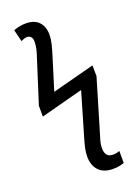

<svg xmlns="http://www.w3.org/2000/svg" viewBox="-183 -843 842 1159"><g transform="rotate(-20 237.5 -263.0)"><path d="M334 240Q275 240 243.5 207Q212 174 212 117Q212 90 218 63Q224 36 233 6L315 -274L43 -202V-272L130 -545Q140 -573 145.5 -598Q151 -623 151 -644Q151 -664 142 -675Q133 -686 117 -686Q108 -686 97.5 -682.5Q87 -679 78 -674L59 -751Q74 -757 94.5 -761.5Q115 -766 137 -766Q194 -766 222 -735Q250 -704 250 -653Q250 -626 242.5 -595Q235 -564 223 -526L159 -319L430 -390L431 -321L334 5Q327 28 322 44.5Q317 61 315 74Q313 87 313 102Q313 128 325 143.5Q337 159 363 159Q378 159 388.5 156.5Q399 154 406 151V228Q396 232 377.5 236Q359 240 334 240Z"/></g></svg>

Font: Noto Sans Display SemiCondensed Medium
Style: Regular
Weight: 500
Width: 4
Designer: Monotype Design Team
Foundry: Monotype Imaging Inc.
Version: Version 2.003